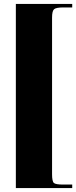

<svg xmlns="http://www.w3.org/2000/svg" viewBox="-20 -801 389 981"><path d="M349 142V160H61V-781H349V-763H304Q267 -763 256.5 -754Q246 -745 246 -711V89Q246 126 255.5 134Q265 142 303 142Z"/></svg>

Font: Abril Fatface
Style: Regular
Weight: 400
Designer: Veronika Burian, Jos Scaglione
Foundry: TypeTogether
Version: Version 1.001